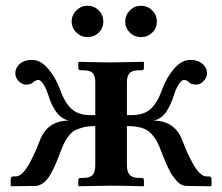

<svg xmlns="http://www.w3.org/2000/svg" viewBox="-20 -646 771 667"><path d="M415 -570.8Q415 -593.8 431.2 -609.9Q447.3 -626 470.2 -626Q492.7 -626 508.8 -609.9Q524.9 -593.8 524.9 -570.8Q524.9 -548.3 508.8 -532.7Q492.7 -517.1 470.2 -517.1Q447.3 -517.1 431.2 -532.7Q415 -548.3 415 -570.8ZM229 -570.8Q229 -593.8 245.4 -609.9Q261.7 -626 284.2 -626Q307.1 -626 323 -609.9Q338.9 -593.8 338.9 -570.8Q338.9 -548.3 323 -532.7Q307.1 -517.1 284.2 -517.1Q261.7 -517.1 245.4 -533Q229 -548.8 229 -570.8ZM420.9 -208V-71.8Q420.9 -49.3 430.4 -38.6Q439.9 -27.8 463.9 -27.8H472.2Q480 -27.8 480 -20V-1L479 1Q402.8 -1 363.8 -1L253.9 1L252 -1V-20Q252 -27.8 259.8 -27.8H268.1Q292.5 -27.8 301.8 -38.3Q311 -48.8 311 -71.8V-208Q286.6 -208 268.3 -203.4Q250 -198.7 238.3 -191.9Q226.6 -185.1 216.8 -171.4Q207 -157.7 201.4 -145.8Q195.8 -133.8 188 -112.8Q179.2 -89.4 173.8 -77.1Q168 -63.5 156.7 -42.7Q145.5 -22 131.6 -11.2Q117.7 -0.5 102.1 0L20 1L17.1 -1V-23.9Q17.1 -33.2 26.9 -33.2H35.2Q46.9 -33.2 59.8 -46.6Q72.8 -60.1 84.2 -81.8Q95.7 -103.5 103.5 -121.1Q110.8 -138.2 118.2 -157.2Q144 -227.1 220.2 -227.1Q172.4 -235.4 147 -317.9Q139.6 -340.3 130.4 -354.2Q121.1 -368.2 113.8 -368.2Q103.5 -368.2 96.2 -360.8Q88.9 -352.1 69.8 -352.1Q56.6 -352.1 44.9 -364.3Q33.2 -376.5 33.2 -391.1Q33.2 -410.2 48.8 -424.1Q64.5 -438 90.8 -438Q120.6 -438 147 -407.5Q173.3 -377 188 -336.9Q203.6 -291.5 227.3 -268.8Q251 -246.1 293.9 -246.1H311V-359.9Q311 -382.3 302 -392.1Q293 -401.9 268.1 -401.9H259.8Q252 -401.9 252 -410.2V-429.2L253.9 -431.2Q328.6 -429.2 363.8 -429.2L479 -431.2L480 -429.2V-410.2Q480 -401.9 472.2 -401.9H463.9Q439.5 -401.9 430.2 -392.1Q420.9 -382.3 420.9 -359.9V-246.1H438Q481 -246.1 504.6 -268.8Q528.3 -291.5 543.9 -336.9Q558.6 -377 585 -407.5Q611.3 -438 641.1 -438Q667.5 -438 683.3 -424.1Q699.2 -410.2 699.2 -391.1Q699.2 -376.5 687.3 -364.3Q675.3 -352.1 662.1 -352.1Q643.6 -352.1 636.2 -360.8Q628.9 -368.2 618.2 -368.2Q610.8 -368.2 601.6 -354.2Q592.3 -340.3 585 -317.9Q573.2 -279.8 556.4 -255.9Q539.6 -231.9 512.2 -227.1Q587.9 -227.1 613.8 -157.2Q621.1 -138.2 628.4 -121.1Q636.2 -103.5 647.7 -81.8Q659.2 -60.1 672.1 -46.6Q685.1 -33.2 696.8 -33.2H705.1Q714.8 -33.2 714.8 -23.9V-1L711.9 1L629.9 0Q619.6 0 610.1 -4.6Q600.6 -9.3 592 -19.5Q583.5 -29.8 577.6 -38.1Q571.8 -46.4 564.5 -62.3Q557.1 -78.1 554.2 -85Q551.3 -91.8 544.9 -107.9Q543.5 -111.3 543 -112.8Q533.2 -139.2 525.9 -153.3Q518.6 -167.5 505.1 -181.9Q491.7 -196.3 471.4 -202.1Q451.2 -208 420.9 -208Z"/></svg>

Font: Linux Libertine G
Style: Bold
Weight: 700
Designer: Philipp H. Poll
Foundry: Philipp H. Poll
Version: Version 5.0.3